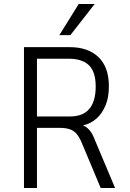

<svg xmlns="http://www.w3.org/2000/svg" viewBox="-20 -941 650 961"><path d="M100 0V-705H330Q421 -705 473 -655Q525 -605 525 -509Q525 -454 508.5 -414Q492 -374 464 -348.5Q436 -323 398 -314L395 -313L400 -311Q415 -305 429 -288.5Q443 -272 455 -240L556 0H484L391 -222Q379 -252 364.5 -269.5Q350 -287 329.5 -294Q309 -301 277 -301H165V0ZM165 -358H330Q395 -358 427 -396Q459 -434 459 -508Q459 -581 425.5 -614Q392 -647 324 -647H165ZM277 -765 374 -921H454L332 -765Z"/></svg>

Font: Nunito Sans 7pt Condensed Light
Style: Regular
Weight: 300
Width: 3
Designer: Vernon Adams
Foundry: Vernon Adams
Version: Version 3.101;gftools[0.9.27]